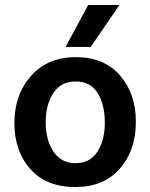

<svg xmlns="http://www.w3.org/2000/svg" viewBox="-20 -745 605 773"><path d="M345 -556H244L335 -725H461ZM284.5 -417Q225 -417 194.5 -370Q164 -323 164 -252.5Q164 -182 195 -135Q226 -88 284 -88Q342 -88 372 -134Q402 -180 402 -252Q402 -324 373 -370.5Q344 -417 284.5 -417ZM285.5 -515Q399 -515 463 -441.5Q527 -368 527 -254Q527 -140 462.5 -66Q398 8 282.5 8Q167 8 102.5 -64Q38 -136 38 -250Q38 -364 105 -439.5Q172 -515 285.5 -515Z"/></svg>

Font: Hind Jalandhar SemiBold
Style: Regular
Weight: 600
Designer: Namrata Goyal
Foundry: Indian Type Foundry
Version: Version 0.702;PS 1.0;hotconv 1.0.81;makeotf.lib2.5.63406